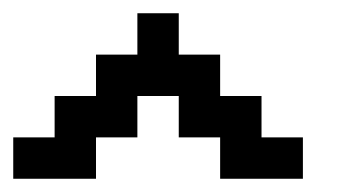

<svg xmlns="http://www.w3.org/2000/svg" viewBox="-20 -770 540 290"><path d="M0 -562.5H62.5V-625H125V-687.5H187.5V-750H250V-687.5H312.5V-625H375V-562.5H437.5V-500H312.5V-562.5H250V-625H187.5V-562.5H125V-500H0Z"/></svg>

Font: NeoDunggeunmo Code
Style: Regular
Weight: 400
Monospace: yes
Version: Version 1.600